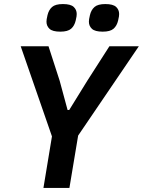

<svg xmlns="http://www.w3.org/2000/svg" viewBox="-20 -926 704 946"><path d="M194 0 236 -254 82 -698H219L274 -528L313 -384H321L410 -528L519 -698H664L365 -258L322 0ZM277 -770Q239 -770 224 -784Q209 -798 209 -819Q209 -824 210 -831.5Q211 -839 214 -851Q220 -877 236.5 -891.5Q253 -906 290 -906Q328 -906 343 -892Q358 -878 358 -857Q358 -852 357 -844.5Q356 -837 353 -825Q347 -799 330.5 -784.5Q314 -770 277 -770ZM486 -770Q448 -770 433 -784Q418 -798 418 -819Q418 -824 419 -831.5Q420 -839 423 -851Q429 -877 445.5 -891.5Q462 -906 499 -906Q537 -906 552 -892Q567 -878 567 -857Q567 -852 566 -844.5Q565 -837 562 -825Q556 -799 539.5 -784.5Q523 -770 486 -770Z"/></svg>

Font: IBM Plex Mono SemiBold
Style: Italic
Weight: 600
Italic angle: -9°
Monospace: yes
Designer: Mike Abbink, Paul van der Laan, Pieter van Rosmalen
Foundry: Bold Monday
Version: Version 2.3